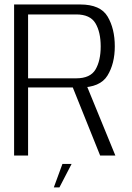

<svg xmlns="http://www.w3.org/2000/svg" viewBox="-20 -695 588 858"><path d="M43 0H105.5V-304H336.5Q427.5 -304 460.2 -357.2Q493 -410.5 493 -488Q493 -566.5 461 -620.8Q429 -675 338.5 -675H43ZM427.5 0H495.5L361.5 -327L298.5 -321ZM105.5 -345V-630.5H320.5Q383 -630.5 406.5 -591Q430 -551.5 430 -487.5Q430 -424 406.8 -384.5Q383.5 -345 320.5 -345ZM220.5 142.5H245.5L300 37.5H259Z"/></svg>

Font: Anybody Thin Light
Style: Regular
Weight: 300
Version: Version 1.113;gftools[0.9.25]